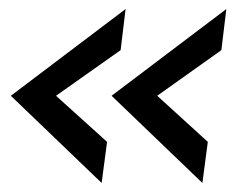

<svg xmlns="http://www.w3.org/2000/svg" viewBox="-20 -465 521 425"><path d="M428 -60 440 -151 328 -253 470 -354 481 -445 227 -253ZM4 -253 205 -60 217 -151 104 -253 247 -354 258 -445Z"/></svg>

Font: HK Grotesk
Style: Italic
Weight: 400
Italic angle: -16°
Designer: Alfredo Marco Pradil
Foundry: Hanken Design Co.
Version: Version 3.001;FEAKit 1.0